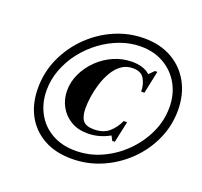

<svg xmlns="http://www.w3.org/2000/svg" viewBox="-131 -903 1116 1062"><g transform="rotate(20 427.5 -372.0)"><path d="M392 10Q297 10 228 -28.5Q159 -67 122 -135.5Q85 -204 85 -295Q85 -390 123 -473Q161 -556 226 -619.5Q291 -683 373.5 -718.5Q456 -754 545 -754Q639 -754 708.5 -714.5Q778 -675 816.5 -604.5Q855 -534 855 -442Q855 -352 818.5 -270.5Q782 -189 717.5 -126Q653 -63 569.5 -26.5Q486 10 392 10ZM427 -152Q370 -152 328.5 -177Q287 -202 264 -244Q241 -286 241 -337Q241 -389 264 -437.5Q287 -486 327 -525Q367 -564 418.5 -586.5Q470 -609 527 -609Q557 -609 583.5 -601.5Q610 -594 632 -575L661 -604H675L647 -471H628Q628 -512 609.5 -544.5Q591 -577 542 -577Q503 -577 474.5 -556Q446 -535 426 -501Q406 -467 393.5 -427Q381 -387 375.5 -348.5Q370 -310 370 -281Q370 -232 388 -208.5Q406 -185 452 -185Q508 -185 541 -213.5Q574 -242 593 -285H613L586 -160H571L557 -187Q496 -152 427 -152ZM397 -39Q477 -39 550 -72Q623 -105 680.5 -162Q738 -219 771.5 -291Q805 -363 805 -441Q805 -518 771.5 -577.5Q738 -637 679 -671Q620 -705 543 -705Q481 -705 421.5 -683Q362 -661 310 -622.5Q258 -584 218.5 -533Q179 -482 156.5 -422.5Q134 -363 134 -300Q134 -226 166 -166.5Q198 -107 257.5 -73Q317 -39 397 -39Z"/></g></svg>

Font: Libre Bodoni
Style: Bold Italic
Weight: 700
Italic angle: -13°
Version: Version 2.005;gftools[0.9.23]